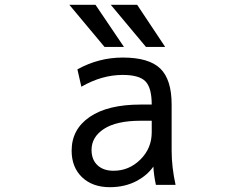

<svg xmlns="http://www.w3.org/2000/svg" viewBox="-20 -778 1040 810"><path d="M366.2 -145.5Q366.2 -104.5 391.1 -81.1Q416 -57.6 459 -57.6Q524.4 -57.6 572.3 -105Q620.1 -152.3 620.1 -219.7V-268.6H573.2Q471.7 -268.6 418.9 -234.4Q366.2 -200.2 366.2 -145.5ZM498 -535.2Q608.4 -535.2 656.2 -488.8Q704.1 -442.4 704.1 -336.9V-142.6Q704.1 -73.2 720.7 2H637.7Q628.9 -39.1 627 -75.2Q601.6 -39.1 558.6 -15.6Q507.8 11.7 443.4 11.7Q370.1 11.7 326.2 -30.3Q282.2 -72.3 282.2 -142.6Q282.2 -232.4 358.4 -284.7Q434.6 -336.9 573.2 -336.9H620.1Q620.1 -407.2 593.8 -434.6Q567.4 -461.9 498 -461.9Q409.2 -461.9 323.2 -412.1L306.6 -485.4Q396.5 -535.2 498 -535.2ZM595.7 -580.1 447.3 -757.8H558.6L676.8 -580.1ZM420.9 -580.1 272.5 -757.8H382.8L502.9 -580.1Z"/></svg>

Font: Gen Shin Gothic Monospace Regular
Style: Regular
Weight: 400
Designer: [Source Han Sans]
Ryoko NISHIZUKA  (kana & ideographs); Paul D. Hunt (Latin, Greek & Cyrillic); Wenlong ZHANG  (bopomofo
Version: Version 1.002.20150607